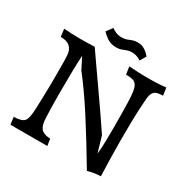

<svg xmlns="http://www.w3.org/2000/svg" viewBox="-172 -912 1057 1077"><g transform="rotate(30 356.5 -373.5)"><path d="M531 11Q440 -142 365.5 -258Q291 -374 222 -462L185 -535Q182 -487 181 -422.5Q180 -358 180 -296Q180 -228 181.5 -178Q183 -128 185 -109Q190 -70 211 -56.5Q232 -43 262 -43L269 1H30L24 -47Q62 -47 82 -58.5Q102 -70 106 -116Q108 -132 109 -163Q110 -194 111 -228.5Q112 -263 112.5 -290Q113 -317 113 -323Q113 -339 113 -364Q113 -389 113 -415.5Q113 -442 112.5 -464Q112 -486 111 -496Q109 -530 89 -548.5Q69 -567 28 -567L22 -616Q53 -614 78.5 -613Q104 -612 129 -612Q152 -612 173 -612.5Q194 -613 221 -614Q240 -586 274 -537.5Q308 -489 348.5 -431Q389 -373 430 -314Q471 -255 504 -205L534 -103Q538 -135 539 -183Q540 -231 540 -277Q540 -316 539.5 -357.5Q539 -399 538 -434Q537 -469 535 -487Q532 -523 522.5 -540Q513 -557 495.5 -562Q478 -567 451 -567L444 -616Q476 -614 503.5 -612.5Q531 -611 573 -611Q596 -611 622 -612Q648 -613 683 -617L690 -568Q650 -568 636 -555Q622 -542 618 -513Q616 -493 613.5 -447Q611 -401 610 -345.5Q609 -290 609 -240Q609 -188 610.5 -124.5Q612 -61 614 -2Q586 -1 567 2.5Q548 6 531 11ZM326 -671Q290 -671 265.5 -688.5Q241 -706 230 -719L259 -758Q273 -748 288 -741.5Q303 -735 324 -735Q345 -735 358.5 -740.5Q372 -746 385.5 -751Q399 -756 418 -756Q445 -756 464 -744Q483 -732 500 -712Q496 -705 489 -693Q482 -681 477 -673Q461 -684 446 -688Q431 -692 418 -692Q401 -692 387.5 -687Q374 -682 360 -676.5Q346 -671 326 -671Z"/></g></svg>

Font: Maname
Style: Regular
Weight: 400
Designer: Pathum Egodawatta
Foundry: mooniak
Version: Version 1.000; ttfautohint (v1.8.4.7-5d5b)